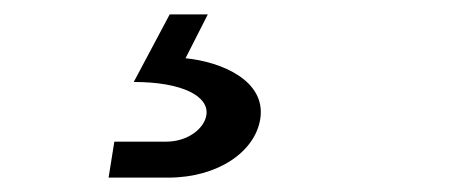

<svg xmlns="http://www.w3.org/2000/svg" viewBox="-20 -46 640 267"><path d="M131 201H214C283 201 335 165 342 119C350 66 288 40 238 35L269 -26H216L166 68C234 68 271 88 267 114C264 133 241 151 211 151H139Z"/></svg>

Font: JetBrains Mono Light
Style: Italic
Weight: 336
Italic angle: -9°
Monospace: yes
Designer: Philipp Nurullin, Konstantin Bulenkov
Foundry: JetBrains
Version: Version 2.305